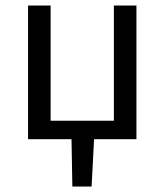

<svg xmlns="http://www.w3.org/2000/svg" viewBox="-20 -506 598 698"><path d="M243 172 240 0H82V-486H164V-67H394V-486H476V0H322L313 172Z"/></svg>

Font: .
Style: 
Weight: 400
Designer: Paul D. Hunt, Dalton Maag
Foundry: Dalton Maag Ltd
Version: Version 1.200